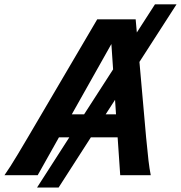

<svg xmlns="http://www.w3.org/2000/svg" viewBox="-29 -793 819 869"><path d="M770 -773.4 602.1 -512.7 632.3 -171.4Q638.7 -103.5 643.1 -66.2Q647.5 -28.8 653.3 0H515.1L503.4 -171.4H382.3L236.3 55.7H138.7L284.7 -171.4H237.8L141.6 0H-8.8Q4.9 -19.5 19 -41.7Q33.2 -64 51.8 -95Q70.3 -126 97.2 -171.4L411.1 -705.6H585L590.3 -646L672.4 -773.4ZM475.1 -593.8 295.9 -275.4H351.6L482.9 -479ZM491.7 -341.3 449.2 -275.4H496.1Z"/></svg>

Font: Andika
Style: Bold Italic
Weight: 700
Italic angle: -14°
Designer: Victor Gaultney, Annie Olsen, Julie Remington, Don Collingsworth, Eric Hays, Becca Hirsbrunner
Foundry: SIL International
Version: Version 6.101